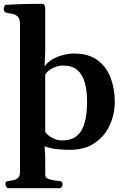

<svg xmlns="http://www.w3.org/2000/svg" viewBox="-34 -778 673 1015"><path d="M11.2 216.8Q3.4 216.8 -1 209.5Q-5.4 202.1 -5.4 196.8Q-5.4 185.5 -1.7 182.6Q2 179.7 12.2 178.7Q24.4 177.2 38.1 174.3Q51.8 171.4 61.8 161.9Q71.8 152.3 71.8 131.3V-650.4Q71.8 -680.7 58.3 -691.9Q44.9 -703.1 27.6 -705.6Q10.3 -708 -2.4 -711.4Q-7.3 -713.9 -10.7 -717.8Q-14.2 -721.7 -14.2 -731Q-14.2 -736.8 -11.2 -744.4Q-8.3 -752 -2.4 -752.4Q59.1 -756.3 111.3 -757.1Q163.6 -757.8 190.4 -757.8Q196.8 -757.8 200.7 -751Q204.6 -744.1 205.1 -734.9V-508.8L201.7 -427.7Q226.6 -460.9 271.2 -478Q315.9 -495.1 356.9 -495.1Q435.5 -495.1 482.9 -459Q530.3 -422.9 551.5 -364.7Q572.8 -306.6 572.8 -240.7Q572.8 -175.3 546.4 -116.9Q520 -58.6 467 -22.2Q414.1 14.2 332.5 14.2Q301.3 14.2 266.8 10.5Q232.4 6.8 201.7 -4.4L205.1 49.3V147.5Q205.1 163.6 228.5 170.2Q252 176.8 280.8 178.7Q296.9 180.7 296.9 196.8Q296.9 202.1 292.7 209.5Q288.6 216.8 280.3 216.8ZM293.9 -35.6Q345.2 -35.6 374 -61.3Q402.8 -86.9 414.6 -132.8Q426.3 -178.7 426.3 -240.7Q426.3 -297.4 414.6 -340.3Q402.8 -383.3 375 -407.5Q347.2 -431.6 298.8 -431.6Q274.4 -431.6 246.6 -418.9Q218.8 -406.2 205.1 -383.8V-81.1Q210.9 -70.8 224.6 -60.3Q238.3 -49.8 256.8 -42.7Q275.4 -35.6 293.9 -35.6Z"/></svg>

Font: Gelasio SemiBold
Style: Regular
Weight: 600
Designer: Eben Sorkin
Foundry: Eben Sorkin
Version: Version 1.008